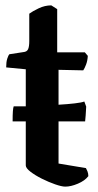

<svg xmlns="http://www.w3.org/2000/svg" viewBox="-20 -695 364 715"><path d="M223 0Q210 0 185.5 -8.5Q161 -17 136 -29.5Q111 -42 93.5 -55.5Q76 -69 76 -79V-243H27Q27 -268 28 -281Q29 -294 31 -299Q52 -299 76 -299V-437L3 -444Q3 -464 7 -476.5Q11 -489 15 -493L67 -501Q80 -502 84.5 -511.5Q89 -521 89 -542V-644Q101 -653 124 -664Q147 -675 171 -675L193 -661V-500H296L307 -487Q306 -469 300.5 -454.5Q295 -440 290 -433L198 -435V-305Q232 -307 258 -310Q284 -313 294 -317L301 -298Q300 -279 299 -265Q298 -251 297 -243H198V-86L300 -69Q302 -66 305.5 -57.5Q309 -49 309 -39Q296 -22 270 -11Q244 0 223 0Z"/></svg>

Font: Texturina 72pt
Style: Bold
Weight: 700
Designer: Guillermo Torres Carreño
Foundry: Omnibus-Type
Version: Version 1.002; ttfautohint (v1.8.3)